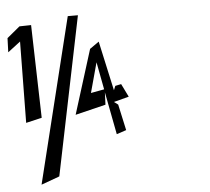

<svg xmlns="http://www.w3.org/2000/svg" viewBox="-49 -716 846 772"><g transform="rotate(-5 373.5 -330.0)"><path d="M1 -539 52 -578 48 -250 112 -265 102 -640 55 -639 3 -596ZM88 3 162 -24 293 -663H252ZM249 -265 372 -295 374 -345 407 -173 446 -186 423 -291 407 -303 468 -319 442 -372 418 -367 411 -350 367 -550 330 -524ZM318 -347 351 -468 372 -357Z"/></g></svg>

Font: Charger Slice
Style: Regular
Weight: 400
Designer: Jasper
Foundry: Cannot Into Space Fonts
Version: Version 1.1